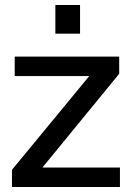

<svg xmlns="http://www.w3.org/2000/svg" viewBox="-20 -750 533 770"><path d="M202 -615H301V-730H202ZM28 -69V0H461V-78H150L458 -454V-523H39V-445H338Z"/></svg>

Font: FIGSv2-sans-serif SemiBold
Style: Regular
Weight: 600
Designer: Matt McInerney, Pablo Impallari, Rodrigo Fuenzalida,Mirko Velimirovic
Foundry: Matt McInerney, Pablo Impallari, Rodrigo Fuenzalida
Version: Version 4.021;hotconv 1.0.109;makeotfexe 2.5.65596